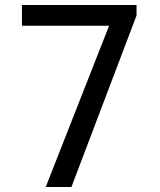

<svg xmlns="http://www.w3.org/2000/svg" viewBox="-20 -749 642 769"><path d="M417 -646H67.9V-729H526.9V-687L266.1 0H163.1Z"/></svg>

Font: Vazir Code Hack
Style: Code-Hack
Weight: 400
Foundry: DejaVu fonts team - Redesigned by Saber Rastikerdar
Version: Version 1.1.2